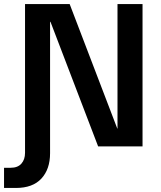

<svg xmlns="http://www.w3.org/2000/svg" viewBox="-55 -725 795 951"><path d="M-35 206V106H-2Q33 106 51 85.5Q69 65 69 32V-705H290L526 -88H527V-705H651V0H431L195 -617H193V34Q193 113 150 159.5Q107 206 24 206Z"/></svg>

Font: TikTok Sans 24pt SemiBold
Style: Regular
Weight: 600
Version: Version 4.000